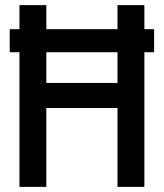

<svg xmlns="http://www.w3.org/2000/svg" viewBox="-20 -730 640 750"><path d="M56 0V-710H161V-406H439V-710H544V0H439V-308H161V0ZM18 -526V-616H582V-526Z"/></svg>

Font: Geist Mono Medium
Style: Regular
Weight: 500
Monospace: yes
Designer: Basement.studio, Andrés Briganti, Mateo Zaragoza
Foundry: Basement.studio, Vercel, Andrés Briganti, Guido Ferreyra, Mateo Zaragoza
Version: Version 1.500; ttfautohint (v1.8.4.7-5d5b)